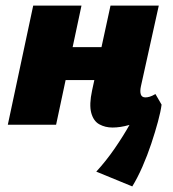

<svg xmlns="http://www.w3.org/2000/svg" viewBox="-20 -447 621 688"><path d="M383 10Q357 10 336 -1.5Q315 -13 307 -42.5Q299 -72 310 -123L376 -427H549L485 -138Q481 -120 484.5 -109Q488 -98 501 -98Q508 -98 516.5 -100.5Q525 -103 537 -110L559 -72Q535 -45 504.5 -26.5Q474 -8 442.5 1Q411 10 383 10ZM8 0 99 -427H272L181 0ZM127 -160 152 -278H425L400 -160ZM454 221 325 168Q360 130 391 85Q422 40 445.5 -2Q469 -44 482 -74L559 -72Q556 -48 546 -11Q536 26 522 68Q508 110 490.5 150Q473 190 454 221Z"/></svg>

Font: Ysabeau Infant Black
Style: Italic
Weight: 900
Italic angle: -12°
Designer: Christian Thalmann (Catharsis Fonts)
Version: Version 2.001;gftools[0.9.30]; featfreeze: ss01,ss02,lnum